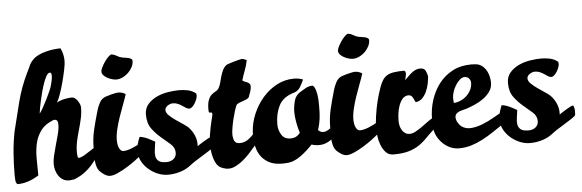

<svg xmlns="http://www.w3.org/2000/svg" viewBox="-51 -872 3108 1026"><g transform="rotate(-5 1502.5 -358.5)"><path d="M299 -720Q315 -689 315 -651Q315 -634 308.5 -603Q302 -572 293 -538Q284 -504 273.5 -474.5Q263 -445 255 -433Q275 -444 298 -448.5Q321 -453 336 -453Q345 -453 353 -447Q361 -441 367 -432.5Q373 -424 377 -414Q381 -404 381 -396Q381 -366 374.5 -336.5Q368 -307 359.5 -278Q351 -249 344.5 -219.5Q338 -190 338 -160Q338 -154 338.5 -147.5Q339 -141 340 -135Q341 -126 352 -129Q363 -132 378.5 -141Q394 -150 410 -161Q426 -172 438 -178Q438 -167 438.5 -159Q439 -151 439 -140Q439 -135 438.5 -130.5Q438 -126 437 -121Q414 -86 383.5 -59Q353 -32 312 -16Q309 -15 297.5 -14Q286 -13 284 -13Q265 -13 251 -21.5Q237 -30 227.5 -44Q218 -58 213.5 -74.5Q209 -91 209 -108Q209 -127 215 -152Q221 -177 228.5 -204Q236 -231 243 -256.5Q250 -282 252 -302Q254 -322 249.5 -333Q245 -344 229 -342Q182 -324 159 -292Q136 -260 128 -220.5Q120 -181 121 -137.5Q122 -94 122 -54Q96 -37 67 -27Q38 -17 7 -17Q-2 -24 -3 -41Q-4 -58 -4 -69Q-4 -126 0.5 -184.5Q5 -243 16 -299Q35 -378 55 -455.5Q75 -533 110 -605Q121 -626 127.5 -642Q134 -658 151 -675Q163 -687 181 -695.5Q199 -704 220 -709.5Q241 -715 261.5 -717.5Q282 -720 299 -720ZM225 -594Q218 -591 210.5 -577Q203 -563 196 -543.5Q189 -524 182.5 -500Q176 -476 171 -453.5Q166 -431 162.5 -412Q159 -393 158 -382Q164 -389 175.5 -409Q187 -429 198.5 -452Q210 -475 219.5 -496.5Q229 -518 231 -528Q233 -535 236 -548Q239 -561 240 -572.5Q241 -584 238 -591Q235 -598 225 -594Z M566 -664Q582 -662 595.5 -653.5Q609 -645 625 -642Q630 -641 638.5 -640Q647 -639 655.5 -637Q664 -635 670.5 -631Q677 -627 677 -620Q677 -603 668.5 -586.5Q660 -570 646.5 -557Q633 -544 616 -536Q599 -528 582 -528Q573 -528 560 -531.5Q547 -535 535 -541.5Q523 -548 514.5 -557Q506 -566 506 -577Q506 -585 512.5 -598.5Q519 -612 528 -625.5Q537 -639 547.5 -650Q558 -661 566 -664ZM625 -446Q617 -420 605 -389Q593 -358 582 -325.5Q571 -293 563.5 -261.5Q556 -230 556 -203Q556 -195 557.5 -185Q559 -175 562.5 -166Q566 -157 572 -150.5Q578 -144 588 -144Q597 -144 610.5 -147.5Q624 -151 638 -157Q652 -163 664.5 -169.5Q677 -176 684 -182Q689 -171 689.5 -163.5Q690 -156 690 -144Q690 -134 687 -128Q684 -122 677 -115Q665 -104 643 -87.5Q621 -71 595.5 -55.5Q570 -40 545.5 -29Q521 -18 505 -18Q490 -18 474 -28.5Q458 -39 448 -50Q439 -61 435 -76Q431 -91 429.5 -107.5Q428 -124 428.5 -140.5Q429 -157 429 -170Q429 -224 440.5 -272Q452 -320 467 -371Q472 -390 483.5 -412Q495 -434 518 -442Q545 -451 573 -456.5Q601 -462 625 -446Z M910 -442Q934 -442 958 -437Q982 -432 1001 -416Q1002 -412 1002 -404Q1002 -397 998 -386Q994 -375 987.5 -364.5Q981 -354 973 -346.5Q965 -339 957 -339Q949 -339 940 -344.5Q931 -350 921 -357Q911 -364 898.5 -369.5Q886 -375 871 -375Q858 -375 843.5 -365.5Q829 -356 829 -342Q829 -328 844 -313.5Q859 -299 878.5 -285.5Q898 -272 917 -259.5Q936 -247 945 -238Q965 -217 975.5 -190.5Q986 -164 984 -135Q987 -138 997.5 -144.5Q1008 -151 1020 -158.5Q1032 -166 1043 -171.5Q1054 -177 1058 -177Q1061 -177 1063.5 -169Q1066 -161 1066.5 -151.5Q1067 -142 1066.5 -133Q1066 -124 1063 -121Q1054 -113 1037.5 -102.5Q1021 -92 1002.5 -80.5Q984 -69 966.5 -58Q949 -47 938 -38Q912 -17 879.5 -7Q847 3 813 3Q786 3 759 -8Q732 -19 710 -38Q688 -57 674.5 -82Q661 -107 661 -135Q661 -155 666 -174Q671 -193 679 -212Q701 -209 721 -199.5Q741 -190 760 -179Q758 -160 754.5 -139.5Q751 -119 753.5 -102.5Q756 -86 768.5 -75.5Q781 -65 811 -65Q834 -65 849 -77.5Q864 -90 864 -111Q864 -138 842 -157.5Q820 -177 793.5 -199Q767 -221 745 -250.5Q723 -280 723 -327Q723 -361 743 -383.5Q763 -406 791.5 -419Q820 -432 852.5 -437Q885 -442 910 -442Z M1259 -579Q1266 -579 1272.5 -576Q1279 -573 1285 -571Q1280 -543 1270 -517Q1260 -491 1252 -464Q1262 -457 1274.5 -453Q1287 -449 1293 -438L1294 -429Q1294 -414 1288.5 -399.5Q1283 -385 1278 -371Q1271 -364 1262.5 -360.5Q1254 -357 1245 -354Q1236 -351 1227 -347.5Q1218 -344 1211 -338Q1205 -326 1198.5 -305Q1192 -284 1186.5 -261Q1181 -238 1177.5 -216.5Q1174 -195 1174 -182Q1174 -162 1181 -147Q1188 -132 1209 -132Q1235 -132 1255 -146.5Q1275 -161 1294 -184Q1296 -170 1296.5 -161Q1297 -152 1297 -138Q1297 -127 1297.5 -125.5Q1298 -124 1291 -115Q1275 -96 1257 -76Q1239 -56 1219.5 -39.5Q1200 -23 1179 -12Q1158 -1 1137 -1Q1126 -1 1109.5 -6.5Q1093 -12 1085 -20Q1076 -28 1069 -43Q1062 -58 1058 -74.5Q1054 -91 1052 -107.5Q1050 -124 1050 -136Q1050 -160 1053.5 -184Q1057 -208 1062 -232Q1064 -240 1066.5 -251.5Q1069 -263 1071 -271Q1077 -292 1077 -299Q1077 -306 1074 -307.5Q1071 -309 1066.5 -308Q1062 -307 1059 -312L1058 -325Q1058 -359 1065.5 -377Q1073 -395 1083.5 -404Q1094 -413 1105 -418.5Q1116 -424 1122 -434Q1129 -446 1133.5 -463.5Q1138 -481 1143 -498.5Q1148 -516 1156 -531.5Q1164 -547 1178 -556Q1180 -557 1192 -561Q1204 -565 1218 -569Q1232 -573 1244 -576Q1256 -579 1259 -579Z M1528 -450Q1553 -450 1576 -441Q1567 -421 1555.5 -401.5Q1544 -382 1521 -375Q1462 -358 1440 -314.5Q1418 -271 1418 -214Q1418 -184 1433.5 -158.5Q1449 -133 1483 -133Q1498 -133 1510.5 -139Q1523 -145 1534 -159Q1526 -182 1520 -214.5Q1514 -247 1514 -271Q1514 -298 1521.5 -328.5Q1529 -359 1554 -375Q1571 -386 1587.5 -395Q1604 -404 1624 -404Q1633 -398 1638 -383.5Q1643 -369 1645.5 -352.5Q1648 -336 1648.5 -319.5Q1649 -303 1649 -293Q1649 -272 1648.5 -256.5Q1648 -241 1646 -226.5Q1644 -212 1641 -197.5Q1638 -183 1632 -165Q1642 -155 1652.5 -153Q1663 -151 1673 -154.5Q1683 -158 1692.5 -164.5Q1702 -171 1711 -179Q1710 -175 1709.5 -164.5Q1709 -154 1708 -142.5Q1707 -131 1705.5 -121.5Q1704 -112 1701 -110Q1670 -87 1641 -85Q1612 -83 1591 -91Q1559 -57 1525.5 -33Q1492 -9 1461 -5Q1452 -4 1443 -3.5Q1434 -3 1426 -3Q1382 -3 1353.5 -19Q1325 -35 1309 -60.5Q1293 -86 1287.5 -119Q1282 -152 1284 -186Q1287 -235 1307 -282Q1327 -329 1359.5 -366.5Q1392 -404 1435 -427Q1478 -450 1528 -450Z M1835 -664Q1851 -662 1864.5 -653.5Q1878 -645 1894 -642Q1899 -641 1907.5 -640Q1916 -639 1924.5 -637Q1933 -635 1939.5 -631Q1946 -627 1946 -620Q1946 -603 1937.5 -586.5Q1929 -570 1915.5 -557Q1902 -544 1885 -536Q1868 -528 1851 -528Q1842 -528 1829 -531.5Q1816 -535 1804 -541.5Q1792 -548 1783.5 -557Q1775 -566 1775 -577Q1775 -585 1781.5 -598.5Q1788 -612 1797 -625.5Q1806 -639 1816.5 -650Q1827 -661 1835 -664ZM1894 -446Q1886 -420 1874 -389Q1862 -358 1851 -325.5Q1840 -293 1832.5 -261.5Q1825 -230 1825 -203Q1825 -195 1826.5 -185Q1828 -175 1831.5 -166Q1835 -157 1841 -150.5Q1847 -144 1857 -144Q1866 -144 1879.5 -147.5Q1893 -151 1907 -157Q1921 -163 1933.5 -169.5Q1946 -176 1953 -182Q1958 -171 1958.5 -163.5Q1959 -156 1959 -144Q1959 -134 1956 -128Q1953 -122 1946 -115Q1934 -104 1912 -87.5Q1890 -71 1864.5 -55.5Q1839 -40 1814.5 -29Q1790 -18 1774 -18Q1759 -18 1743 -28.5Q1727 -39 1717 -50Q1708 -61 1704 -76Q1700 -91 1698.5 -107.5Q1697 -124 1697.5 -140.5Q1698 -157 1698 -170Q1698 -224 1709.5 -272Q1721 -320 1736 -371Q1741 -390 1752.5 -412Q1764 -434 1787 -442Q1814 -451 1842 -456.5Q1870 -462 1894 -446Z M2119 -390Q2128 -398 2137 -407.5Q2146 -417 2156.5 -425.5Q2167 -434 2178.5 -439.5Q2190 -445 2204 -445Q2225 -445 2232 -432Q2239 -419 2243 -401Q2242 -383 2237.5 -361Q2233 -339 2224 -319Q2215 -299 2200.5 -284.5Q2186 -270 2165 -268Q2159 -280 2152 -294Q2145 -308 2128 -308Q2110 -307 2098 -293.5Q2086 -280 2078.5 -260Q2071 -240 2068 -217Q2065 -194 2065 -175Q2065 -163 2068 -150Q2071 -137 2077.5 -126.5Q2084 -116 2094 -109Q2104 -102 2118 -102Q2134 -102 2151 -111.5Q2168 -121 2186 -133.5Q2204 -146 2221 -159Q2238 -172 2254 -179Q2258 -176 2260 -168Q2262 -160 2261.5 -150Q2261 -140 2258 -130.5Q2255 -121 2249 -115Q2223 -92 2203 -71Q2183 -50 2159.5 -34.5Q2136 -19 2104 -9.5Q2072 0 2023 0Q1997 0 1981.5 -17Q1966 -34 1957 -57.5Q1948 -81 1945 -106.5Q1942 -132 1942 -149Q1942 -173 1947.5 -212.5Q1953 -252 1963 -292.5Q1973 -333 1986 -367.5Q1999 -402 2014 -416Q2032 -433 2061.5 -437Q2091 -441 2114 -441Q2122 -441 2124.5 -434.5Q2127 -428 2126 -420Q2125 -412 2122.5 -403.5Q2120 -395 2119 -390Z M2478 -443Q2486 -443 2498 -442Q2510 -441 2516 -439Q2531 -434 2542.5 -423Q2554 -412 2561 -398Q2568 -384 2571.5 -368Q2575 -352 2575 -337Q2575 -310 2560.5 -289.5Q2546 -269 2524.5 -253.5Q2503 -238 2477.5 -227Q2452 -216 2431 -209Q2424 -207 2415 -205Q2406 -203 2397.5 -200Q2389 -197 2382 -192Q2375 -187 2372 -180Q2370 -174 2370 -169Q2370 -155 2378 -141Q2386 -127 2396 -119Q2419 -102 2449 -104.5Q2479 -107 2510.5 -119.5Q2542 -132 2572.5 -149.5Q2603 -167 2627 -181Q2636 -181 2636.5 -172Q2637 -163 2637 -154Q2637 -140 2634 -129.5Q2631 -119 2619 -111Q2589 -91 2560 -71.5Q2531 -52 2501 -36.5Q2471 -21 2440 -11.5Q2409 -2 2374 -2Q2350 -2 2328.5 -11.5Q2307 -21 2289.5 -37.5Q2272 -54 2260.5 -75Q2249 -96 2246 -120Q2244 -132 2244 -144.5Q2244 -157 2244 -170Q2244 -222 2259.5 -271Q2275 -320 2304.5 -358.5Q2334 -397 2377.5 -420Q2421 -443 2478 -443ZM2366 -273Q2366 -266 2366.5 -259.5Q2367 -253 2368 -246Q2387 -247 2405.5 -255.5Q2424 -264 2438 -277.5Q2452 -291 2460.5 -308.5Q2469 -326 2469 -345Q2469 -359 2460 -369Q2451 -379 2437 -379Q2423 -379 2410 -367Q2397 -355 2387 -338.5Q2377 -322 2371.5 -304Q2366 -286 2366 -273Z M2852 -442Q2876 -442 2900 -437Q2924 -432 2943 -416Q2944 -412 2944 -404Q2944 -397 2940 -386Q2936 -375 2929.5 -364.5Q2923 -354 2915 -346.5Q2907 -339 2899 -339Q2891 -339 2882 -344.5Q2873 -350 2863 -357Q2853 -364 2840.5 -369.5Q2828 -375 2813 -375Q2800 -375 2785.5 -365.5Q2771 -356 2771 -342Q2771 -328 2786 -313.5Q2801 -299 2820.5 -285.5Q2840 -272 2859 -259.5Q2878 -247 2887 -238Q2907 -217 2917.5 -190.5Q2928 -164 2926 -135Q2929 -138 2939.5 -144.5Q2950 -151 2962 -158.5Q2974 -166 2985 -171.5Q2996 -177 3000 -177Q3003 -177 3005.5 -169Q3008 -161 3008.5 -151.5Q3009 -142 3008.5 -133Q3008 -124 3005 -121Q2996 -113 2979.5 -102.5Q2963 -92 2944.5 -80.5Q2926 -69 2908.5 -58Q2891 -47 2880 -38Q2854 -17 2821.5 -7Q2789 3 2755 3Q2728 3 2701 -8Q2674 -19 2652 -38Q2630 -57 2616.5 -82Q2603 -107 2603 -135Q2603 -155 2608 -174Q2613 -193 2621 -212Q2643 -209 2663 -199.5Q2683 -190 2702 -179Q2700 -160 2696.5 -139.5Q2693 -119 2695.5 -102.5Q2698 -86 2710.5 -75.5Q2723 -65 2753 -65Q2776 -65 2791 -77.5Q2806 -90 2806 -111Q2806 -138 2784 -157.5Q2762 -177 2735.5 -199Q2709 -221 2687 -250.5Q2665 -280 2665 -327Q2665 -361 2685 -383.5Q2705 -406 2733.5 -419Q2762 -432 2794.5 -437Q2827 -442 2852 -442Z"/></g></svg>

Font: Praegefest
Style: Regular
Weight: 600
Designer: Peter Wiegel nach alter Vorlage
Foundry: Peter Wiegel
Version: Version 1.000